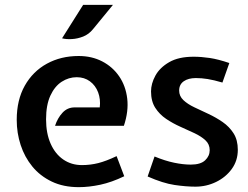

<svg xmlns="http://www.w3.org/2000/svg" viewBox="-20 -760 1025 792"><path d="M305 12Q241.5 12 193.5 -11Q145.5 -34 113.5 -73Q81.5 -112 65.2 -161.8Q49 -211.5 49 -265.5Q49 -347.5 82.2 -406.5Q115.5 -465.5 173.2 -497.2Q231 -529 304.5 -529Q358.5 -529 401.5 -506.8Q444.5 -484.5 471.5 -445.2Q498.5 -406 504.8 -353.5Q511 -301 491 -241H207Q217.5 -273 237.8 -295Q258 -317 288 -317H391.5Q395.5 -350.5 384.8 -379Q374 -407.5 351 -424.5Q328 -441.5 296.5 -441.5Q263.5 -441.5 234.5 -422.8Q205.5 -404 187.8 -365.5Q170 -327 170 -268Q170 -210 188.8 -167.5Q207.5 -125 241 -102Q274.5 -79 318 -79Q352.5 -79 385.2 -87.2Q418 -95.5 461 -116L492.5 -33Q440.5 -8 393.8 2Q347 12 305 12ZM236 -602 323 -740H446L363.5 -639.5Q346.5 -618.5 323 -609.2Q299.5 -600 276.2 -598.8Q253 -597.5 236 -602Z M786 10Q747.5 10 700 3Q652.5 -4 589 -32L617.5 -114.5Q661 -96.5 698.2 -88.8Q735.5 -81 767 -81Q807.5 -81 826.2 -98.8Q845 -116.5 845 -140.5Q845 -165 827.5 -181.2Q810 -197.5 782.5 -210.5Q755 -223.5 724 -237.2Q693 -251 665.5 -269.5Q638 -288 620.5 -315.2Q603 -342.5 603 -383Q603 -415 621 -448Q639 -481 677.8 -503.5Q716.5 -526 778.5 -526Q810.5 -526 845.5 -520.8Q880.5 -515.5 926 -500L897.5 -419.5Q861.5 -430 836.5 -434Q811.5 -438 788 -438Q757 -438 738 -424.8Q719 -411.5 719 -386.5Q719 -363.5 736.5 -347Q754 -330.5 781.5 -317.5Q809 -304.5 840 -290Q871 -275.5 898.5 -256.5Q926 -237.5 943.5 -210Q961 -182.5 961 -142Q961 -97.5 936.2 -63.2Q911.5 -29 871.5 -9.5Q831.5 10 786 10Z"/></svg>

Font: Expletus Sans SemiBold
Style: Regular
Weight: 600
Version: Version 7.500